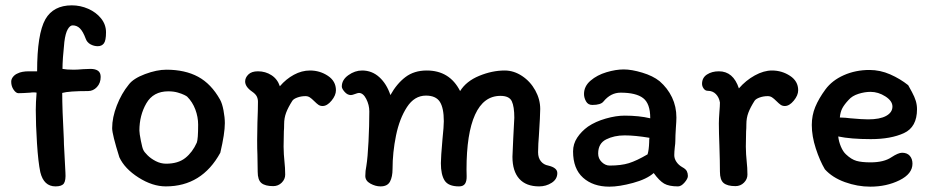

<svg xmlns="http://www.w3.org/2000/svg" viewBox="-20 -694 3497 719"><path d="M301 -549Q291 -576 279.5 -587.5Q268 -599 252 -599Q242 -599 233.5 -584Q225 -569 221 -537Q214 -471 214 -436Q229 -433 256 -433Q270 -433 292 -435L319 -436Q337 -436 347 -429Q357 -422 357 -406Q357 -383 343 -368Q329 -353 310 -353Q238 -353 213 -346Q213 -286 219 -174Q219 -157 221 -125L225 -48Q227 -19 219.5 -7.5Q212 4 188 4Q144 4 131 -49Q123 -87 118.5 -157.5Q114 -228 114 -282Q114 -310 117 -347Q115 -348 106 -348Q97 -348 93 -347Q63 -345 49 -345Q40 -345 31 -358Q22 -371 22 -388Q22 -398 29 -406.5Q36 -415 46 -419Q61 -427 89 -427H119Q119 -567 150 -622Q180 -674 249 -674Q281 -674 310.5 -661Q340 -648 358.5 -625Q377 -602 377 -573Q377 -542 369 -531.5Q361 -521 346 -521Q332 -521 319 -528Q306 -535 301 -549Z M822 -233Q822 -194 805 -122Q736 4 601 4Q551 4 499 -29Q447 -62 427 -105Q400 -191 400 -214Q400 -254 417.5 -299Q435 -344 462 -377Q479 -400 523 -416.5Q567 -433 603 -433Q673 -433 722 -406.5Q771 -380 804 -321Q812 -307 817 -280.5Q822 -254 822 -233ZM722 -227Q722 -256 711.5 -284Q701 -312 681 -332Q679 -334 670 -338.5Q661 -343 645.5 -347.5Q630 -352 610 -352Q554 -352 528 -307Q502 -262 502 -205Q502 -195 507.5 -167Q513 -139 517 -132Q520 -125 532.5 -112.5Q545 -100 563.5 -90.5Q582 -81 602 -81Q647 -81 674 -102.5Q701 -124 717 -160Q722 -173 722 -227Z M898 -389Q898 -403 910 -415Q922 -427 946 -427Q974 -427 996.5 -412.5Q1019 -398 1028 -371Q1051 -398 1080.5 -414Q1110 -430 1141 -430Q1178 -430 1208 -410Q1238 -390 1238 -356Q1238 -337 1221.5 -317Q1205 -297 1188 -297Q1179 -297 1172.5 -301.5Q1166 -306 1157 -315Q1147 -325 1140 -329.5Q1133 -334 1124 -334Q1108 -334 1094 -329Q1080 -324 1075 -317Q1059 -292 1051.5 -272Q1044 -252 1044 -229Q1044 -212 1043 -202L1042 -145Q1042 -132 1043 -116Q1044 -100 1045 -92Q1048 -65 1048 -40Q1048 -23 1035 -10Q1022 3 1003 3Q973 3 959 -8.5Q945 -20 945 -51L944 -115Q943 -134 943 -169L944 -235Q946 -283 946 -313Q946 -324 941.5 -333Q937 -342 924 -351Q898 -369 898 -389Z M1902 -176 1906 -253Q1906 -295 1896.5 -315Q1887 -335 1854 -335Q1791 -335 1759 -264.5Q1727 -194 1727 -59Q1727 -53 1727.5 -34.5Q1728 -16 1721.5 -6Q1715 4 1699 4Q1659 4 1645 -18Q1631 -40 1631 -83Q1631 -105 1637 -173Q1642 -221 1642 -240Q1642 -290 1627 -313Q1612 -336 1575 -336Q1532 -336 1504 -293Q1476 -250 1463 -186.5Q1450 -123 1450 -61Q1450 -32 1440.5 -14Q1431 4 1405 4Q1386 4 1367 -6.5Q1348 -17 1348 -35Q1348 -54 1352 -73Q1357 -104 1360 -164Q1363 -224 1363 -277Q1363 -301 1351.5 -323.5Q1340 -346 1324 -346Q1320 -346 1309.5 -342Q1299 -338 1294 -338Q1281 -338 1270.5 -350Q1260 -362 1260 -370Q1260 -395 1284.5 -412.5Q1309 -430 1336 -430Q1373 -430 1400.5 -405Q1428 -380 1442 -338Q1466 -381 1498.5 -405.5Q1531 -430 1578 -430Q1664 -430 1703 -353Q1726 -390 1774.5 -410Q1823 -430 1870 -430Q1904 -430 1935 -409.5Q1966 -389 1984.5 -355.5Q2003 -322 2003 -286Q2003 -263 1998 -185Q1997 -172 1996 -156.5Q1995 -141 1995 -124Q1995 -103 2005.5 -90Q2016 -77 2033 -74Q2067 -66 2067 -46Q2067 -23 2046 -9.5Q2025 4 1999 4Q1950 4 1924.5 -24.5Q1899 -53 1899 -107Z M2428 -46Q2402 -23 2350.5 -9Q2299 5 2262 5Q2201 5 2163.5 -28.5Q2126 -62 2126 -127Q2126 -155 2141.5 -178.5Q2157 -202 2182 -220Q2210 -239 2248.5 -250Q2287 -261 2319 -261Q2373 -261 2415 -251V-252Q2415 -306 2388.5 -326.5Q2362 -347 2304 -347Q2267 -347 2240 -314Q2230 -301 2198 -301Q2182 -301 2174.5 -314.5Q2167 -328 2167 -342Q2167 -371 2191.5 -392Q2216 -413 2251 -423.5Q2286 -434 2316 -434Q2345 -434 2385 -422Q2425 -410 2450 -390Q2480 -364 2496.5 -329.5Q2513 -295 2513 -254Q2513 -241 2511 -215Q2509 -185 2509 -166Q2509 -157 2507 -143Q2505 -125 2505 -113Q2505 -100 2513 -88Q2521 -76 2535 -68Q2548 -61 2552 -53Q2556 -45 2556 -35Q2556 -25 2543.5 -10.5Q2531 4 2519 4Q2485 4 2467 -6.5Q2449 -17 2428 -46ZM2220 -119Q2220 -100 2233.5 -87Q2247 -74 2263 -74Q2306 -74 2335 -83Q2364 -92 2405 -116Q2410 -132 2411 -161Q2411 -172 2412 -178Q2358 -187 2319 -187Q2280 -187 2250 -172Q2220 -157 2220 -119Z M2734 3Q2704 3 2690 -8.5Q2676 -20 2676 -51Q2676 -88 2674 -148Q2672 -198 2672 -232Q2672 -248 2674 -274Q2676 -298 2676 -310Q2673 -329 2661 -341.5Q2649 -354 2630 -354Q2621 -354 2615 -362.5Q2609 -371 2609 -380Q2609 -403 2627.5 -415Q2646 -427 2672 -427Q2726 -427 2747 -363Q2773 -393 2806.5 -411.5Q2840 -430 2871 -430Q2908 -430 2938.5 -410Q2969 -390 2969 -356Q2969 -337 2952.5 -317Q2936 -297 2919 -297Q2910 -297 2903.5 -301.5Q2897 -306 2888 -315Q2878 -325 2871 -329.5Q2864 -334 2855 -334Q2839 -334 2825 -329Q2811 -324 2806 -317Q2790 -292 2782.5 -272Q2775 -252 2775 -229Q2775 -212 2774 -202L2773 -145Q2773 -132 2774 -116Q2775 -100 2776 -92Q2779 -65 2779 -40Q2779 -23 2766 -10Q2753 3 2734 3Z M3071 -359Q3096 -393 3140 -412.5Q3184 -432 3236 -432Q3276 -432 3313.5 -415.5Q3351 -399 3381 -375Q3385 -368 3395 -349.5Q3405 -331 3409.5 -316Q3414 -301 3414 -285Q3414 -218 3365 -195.5Q3316 -173 3241 -173Q3166 -173 3119 -183Q3121 -164 3129 -145Q3137 -126 3148 -116Q3168 -97 3187.5 -91.5Q3207 -86 3240 -86Q3290 -86 3318 -105Q3344 -122 3358 -122Q3377 -122 3387 -110.5Q3397 -99 3397 -81Q3397 -43 3348.5 -19Q3300 5 3239 5Q3191 5 3144 -12Q3097 -29 3069 -60Q3050 -92 3035 -138Q3020 -184 3020 -226Q3020 -262 3033 -293.5Q3046 -325 3071 -359ZM3158 -320Q3142 -303 3134.5 -289Q3127 -275 3125 -254Q3136 -254 3146 -253Q3156 -252 3165 -251Q3209 -247 3231 -247Q3275 -247 3298.5 -260Q3322 -273 3322 -295Q3322 -316 3295.5 -333Q3269 -350 3240 -350Q3218 -350 3194.5 -342.5Q3171 -335 3158 -320Z"/></svg>

Font: Itim
Style: Regular
Weight: 400
Designer: Suppakit Chalermlarp
Version: Version 1.002g